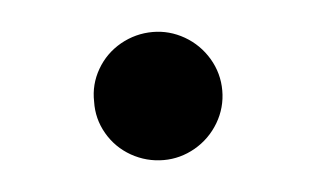

<svg xmlns="http://www.w3.org/2000/svg" viewBox="-27 -166 342 207"><g transform="rotate(-5 144.0 -62.5)"><path d="M74.2 -62.5Q73.7 -81.1 83 -97.2Q92.3 -113.3 108.6 -122.6Q125 -131.8 143.6 -131.8Q161.6 -131.8 177.7 -122.6Q193.8 -113.3 203.4 -97.2Q212.9 -81.1 212.9 -62.5Q212.9 -43.9 203.4 -27.8Q193.8 -11.7 177.7 -2.4Q161.6 6.8 143.6 6.8Q125 6.8 108.6 -2.4Q92.3 -11.7 83 -27.8Q73.7 -43.9 74.2 -62.5Z"/></g></svg>

Font: Pretendard GOV Medium
Style: Regular
Weight: 500
Designer: Base glyphs from Inter by Rasmus Andersson; Hangeul glyphs from Noto Sans CJK(Source Han Sans) by Jang Soo-young and Kan
Foundry: Kil Hyung-jin
Version: Version 1.309